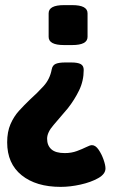

<svg xmlns="http://www.w3.org/2000/svg" viewBox="-20 -545 443 750"><path d="M258 -301Q284 -301 295.5 -294.5Q307 -288 307 -272Q307 -229 289 -192Q271 -155 245 -122Q215 -86 189.5 -57Q164 -28 164 -3Q164 23 180.5 38Q197 53 233 53Q259 53 280.5 45Q302 37 317 29.5Q332 22 339 22Q353 22 365 39.5Q377 57 384.5 78.5Q392 100 392 113Q392 135 363.5 151Q335 167 294.5 176Q254 185 217 185Q121 185 64.5 139.5Q8 94 8 11Q8 -30 21 -60Q34 -90 54.5 -112.5Q75 -135 97 -156Q126 -182 150.5 -209Q175 -236 182 -274Q185 -290 197.5 -295.5Q210 -301 235 -301ZM262 -525Q322 -525 322 -493V-401Q322 -369 262 -369H230Q170 -369 170 -401V-493Q170 -525 230 -525Z"/></svg>

Font: Asap Semi Condensed
Style: Bold
Weight: 700
Width: 4
Designer: Pablo Cosgaya
Foundry: Omnibus-Type
Version: Version 3.001; ttfautohint (v1.8.4.7-5d5b)